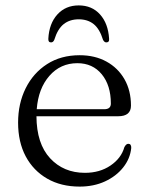

<svg xmlns="http://www.w3.org/2000/svg" viewBox="-20 -680 551 711"><path d="M465 -289Q465 -249.5 417.5 -249.5H115Q115.5 -148 165.5 -94Q215.5 -40 294.5 -40Q349.5 -40 389.2 -67Q429 -94 440.5 -135Q447 -147.5 455 -147.5Q466.5 -147.5 466 -132Q462 -92.5 436.2 -60Q410.5 -27.5 368.8 -8.2Q327 11 275 11Q206 11 154.8 -18.5Q103.5 -48 75.2 -101Q47 -154 47 -226Q47 -296.5 75 -353Q103 -409.5 154.2 -442.5Q205.5 -475.5 275 -475.5Q331.5 -475.5 374.2 -452Q417 -428.5 441 -386.5Q465 -344.5 465 -289ZM266.5 -446Q204 -446 163 -399.2Q122 -352.5 116 -275.5H366Q390.5 -275.5 390.5 -296.5Q390.5 -364 356.8 -405Q323 -446 266.5 -446ZM271.5 -608.5Q238.5 -608.5 216 -590.8Q193.5 -573 181 -532.5Q177 -523 169 -523Q158 -523 159 -537Q162 -593 192.5 -626.5Q223 -660 271.5 -660Q320.5 -660 350.5 -626.5Q380.5 -593 384 -537Q385.5 -523 373.5 -523Q366.5 -523 361.5 -532.5Q349 -573 326.8 -590.8Q304.5 -608.5 271.5 -608.5Z"/></svg>

Font: Fraunces 9pt S000 Light
Style: Regular
Weight: 300
Version: Version 1.000; ttfautohint (v1.8.3)